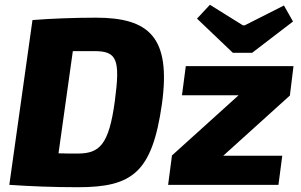

<svg xmlns="http://www.w3.org/2000/svg" viewBox="-20 -774 1261 804"><path d="M1036 -553 1207 -684 1169 -751 1005 -668H997L859 -754L805 -696L955 -553ZM381 -700C291 -700 190 -696 116 -690L19 0C106 6 202 10 306 10C535 10 617 -52 658 -338C697 -619 604 -700 381 -700ZM461 -352C436 -164 395 -131 304 -131C279 -131 251 -131 225 -132L285 -560H375C470 -560 484 -525 461 -352ZM1194 -375 1209 -497H758L742 -375H979L699 -122H700L684 0H1146L1162 -122H915L1195 -375Z"/></svg>

Font: Exo 2 Extra Bold
Style: Italic
Weight: 800
Italic angle: -8°
Designer: Natanael Gama
Version: Version 1.001;PS 001.001;hotconv 1.0.88;makeotf.lib2.5.64775